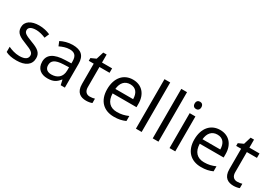

<svg xmlns="http://www.w3.org/2000/svg" viewBox="26 -1652 3613 2553"><g transform="rotate(30 1832.0 -375.0)"><path d="M434 -148C434 -234 375 -269 273 -307C170 -346 135 -364 135 -409C135 -449 174 -474 246 -474C298 -474 348 -459 393 -440L423 -510C373 -532 317 -546 252 -546C132 -546 51 -495 51 -404C51 -316 113 -284 217 -244C322 -204 349 -180 349 -140C349 -92 311 -61 222 -61C159 -61 94 -83 52 -104V-24C93 -2 145 10 220 10C351 10 434 -44 434 -148Z M767 -545C697 -545 631 -524 584 -499L611 -433C655 -454 706 -474 762 -474C832 -474 873 -444 873 -355V-323L782 -320C607 -315 525 -256 525 -149C525 -40 597 10 694 10C784 10 827 -17 874 -76H878L895 0H959V-365C959 -490 897 -545 767 -545ZM793 -259 872 -262V-214C872 -110 804 -61 714 -61C656 -61 616 -88 616 -148C616 -216 659 -254 793 -259Z M1304 -62C1255 -62 1220 -93 1220 -158V-468H1375V-536H1220V-659H1168L1133 -545L1056 -510V-468H1132V-156C1132 -26 1205 10 1289 10C1321 10 1360 3 1379 -6V-73C1362 -67 1330 -62 1304 -62Z M1693 -546C1551 -546 1456 -440 1456 -264C1456 -85 1561 10 1714 10C1787 10 1835 -1 1890 -25V-102C1834 -78 1786 -65 1718 -65C1611 -65 1550 -130 1547 -251H1914V-304C1914 -450 1830 -546 1693 -546ZM1692 -474C1781 -474 1821 -412 1822 -321H1549C1558 -417 1608 -474 1692 -474Z M2138 0V-760H2050V0Z M2396 0V-760H2308V0Z M2611 -737C2582 -737 2559 -720 2559 -681C2559 -643 2582 -625 2611 -625C2638 -625 2662 -643 2662 -681C2662 -720 2638 -737 2611 -737ZM2654 -536H2566V0H2654Z M3031 -546C2889 -546 2794 -440 2794 -264C2794 -85 2899 10 3052 10C3125 10 3173 -1 3228 -25V-102C3172 -78 3124 -65 3056 -65C2949 -65 2888 -130 2885 -251H3252V-304C3252 -450 3168 -546 3031 -546ZM3030 -474C3119 -474 3159 -412 3160 -321H2887C2896 -417 2946 -474 3030 -474Z M3567 -62C3518 -62 3483 -93 3483 -158V-468H3638V-536H3483V-659H3431L3396 -545L3319 -510V-468H3395V-156C3395 -26 3468 10 3552 10C3584 10 3623 3 3642 -6V-73C3625 -67 3593 -62 3567 -62Z"/></g></svg>

Font: Noto Sans Runic
Style: Regular
Weight: 400
Designer: Monotype Design Team
Foundry: Monotype Imaging Inc.
Version: Version 2.002